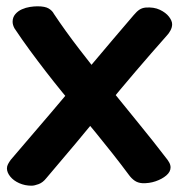

<svg xmlns="http://www.w3.org/2000/svg" viewBox="-20 -573 587 609"><path d="M26 -483Q20 -494 20 -504Q20 -518 28.5 -528Q37 -538 49.5 -543.5Q62 -549 75 -551Q88 -553 99 -553Q123 -553 134.5 -546Q146 -539 151 -529Q187 -475 232 -416.5Q277 -358 325 -298.5Q373 -239 420 -181.5Q467 -124 506 -73Q512 -66 516.5 -58Q521 -50 521 -42Q521 -28 507.5 -16.5Q494 -5 473.5 2Q453 9 431 8Q417 7 407 0Q397 -7 389 -18Q363 -53 336.5 -86.5Q310 -120 283.5 -152.5Q257 -185 230.5 -216.5Q204 -248 177.5 -280.5Q151 -313 125.5 -346Q100 -379 75 -413Q50 -447 26 -483ZM127 -8Q116 6 102.5 11Q89 16 80 16Q59 16 41 8Q23 0 12.5 -13Q2 -26 2 -39Q2 -46 5.5 -52.5Q9 -59 14 -66Q76 -138 141 -214.5Q206 -291 272 -369.5Q338 -448 404 -525Q414 -537 422.5 -542.5Q431 -548 442 -549Q468 -551 487 -542Q506 -533 516 -520Q526 -507 526 -496Q526 -486 520.5 -476Q515 -466 509 -460Q407 -345 314 -231.5Q221 -118 127 -8Z"/></svg>

Font: Playpen Sans SemiBold
Style: Regular
Weight: 600
Designer: Laura Meseguer, Veronika Burian, José Scaglione
Foundry: TypeTogether
Version: Version 1.001